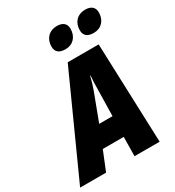

<svg xmlns="http://www.w3.org/2000/svg" viewBox="-278 -1072 1089 1198"><g transform="rotate(-30 266.0 -473.0)"><path d="M500 -793C554 -793 590 -832 590 -889C590 -929 562 -946 525 -946C464 -946 431 -905 431 -851C431 -810 457 -793 500 -793ZM296 -793C350 -793 386 -832 386 -889C386 -929 358 -946 321 -946C261 -946 227 -905 227 -851C227 -810 253 -793 296 -793ZM-58 0H129L185 -138H336L334 0H515L489 -716H266ZM244 -285 317 -479C329 -511 337 -539 345 -573H348C345 -538 344 -508 344 -476L340 -285Z"/></g></svg>

Font: Noto Sans Condensed Black
Style: Italic
Weight: 900
Width: 3
Italic angle: -12°
Designer: Monotype Design Team
Foundry: Monotype Imaging Inc.
Version: Version 2.013